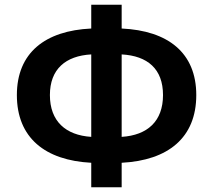

<svg xmlns="http://www.w3.org/2000/svg" viewBox="-20 -774 896 808"><path d="M364 14H492V-89C687 -99 806 -194 806 -374C806 -552 687 -645 492 -654V-754H364V-654C170 -645 51 -552 51 -374C51 -194 170 -99 364 -89ZM364 -198C256 -205 190 -264 190 -374C190 -483 256 -539 364 -545ZM492 -545C601 -539 666 -484 666 -374C666 -264 601 -205 492 -198Z"/></svg>

Font: Noto Sans JP
Style: Bold
Weight: 700
Designer: Ryoko NISHIZUKA 西塚涼子 (kana, bopomofo & ideographs); Paul D. Hunt (Latin, Greek & Cyrillic); Sandoll Communications 산돌커뮤니
Foundry: Adobe
Version: Version 2.004;hotconv 1.0.118;makeotfexe 2.5.65603